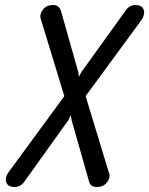

<svg xmlns="http://www.w3.org/2000/svg" viewBox="-20 -747 596 767"><path d="M416 -54 417 -56Q418 -45 417 -38Q414 -24 401.5 -12Q389 0 366 0Q342 0 336 -21L266 -267L263 -287L253 -267L77 -21Q62 0 38 0Q16 0 8.5 -12Q1 -24 4 -38Q6 -47 12 -56L237 -363L143 -671Q140 -680 142 -689Q145 -703 157.5 -715Q170 -727 192 -727Q215 -727 223 -705L293 -458L295 -440L305 -459L482 -705Q489 -716 499.5 -721.5Q510 -727 520 -727Q543 -727 550.5 -715Q558 -703 555 -689Q553 -680 548 -671L322 -363Z"/></svg>

Font: VDS Compensated
Style: Light Italic
Weight: 300
Italic angle: -12°
Designer: artmaker
Foundry: artmaker
Version: Version 1.000 2012 initial release